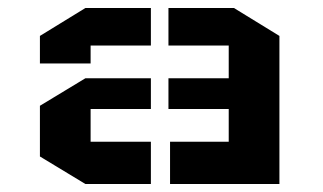

<svg xmlns="http://www.w3.org/2000/svg" viewBox="-20 -460 810 481"><path d="M80 -195 194 -264H358V-187H207V-105H358V1H194L80 -68ZM80 -301V-370L194 -440H358V-346H207V-301ZM680 -370 566 -440H402V-346H553V-264H402V-187H553V-105H406V1H680Z"/></svg>

Font: Wallpoet
Style: Regular
Weight: 400
Designer: Lars Berggren
Foundry: Lars Berggren
Version: Version 1.000